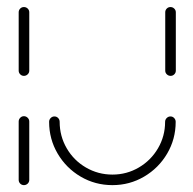

<svg xmlns="http://www.w3.org/2000/svg" viewBox="-20 -539 562 559"><path d="M49.6 0Q43.3 0 38.9 -4.4Q34.4 -8.9 34.4 -15.2V-185.2Q34.4 -191.5 38.9 -196.1Q43.3 -200.7 49.6 -200.7Q55.9 -200.7 60.6 -196.1Q65.2 -191.5 65.2 -185.2V-15.2Q65.2 -8.9 60.6 -4.4Q55.9 0 49.6 0ZM49.6 -318.1Q43.3 -318.1 38.9 -322.6Q34.4 -327 34.4 -333.3V-503.3Q34.4 -509.6 38.9 -514.1Q43.3 -518.5 49.6 -518.5Q55.9 -518.5 60.6 -514.1Q65.2 -509.6 65.2 -503.3V-333.3Q65.2 -327 60.6 -322.6Q55.9 -318.1 49.6 -318.1ZM476.3 -200Q482.6 -200 487 -195.4Q491.5 -190.7 491.5 -184.4Q491.5 -134.1 466.7 -91.9Q441.9 -49.6 399.6 -24.8Q357.4 0 307.4 0Q257 0 214.8 -24.8Q172.6 -49.6 147.8 -91.9Q123 -134.1 123 -184.4Q123 -190.7 127.6 -195.4Q132.2 -200 138.5 -200Q144.8 -200 149.3 -195.4Q153.7 -190.7 153.7 -184.4Q153.7 -142.6 174.3 -107.2Q194.8 -71.9 230.2 -51.3Q265.6 -30.7 307.4 -30.7Q348.9 -30.7 384.1 -51.3Q419.3 -71.9 440 -107.2Q460.7 -142.6 460.7 -184.4Q460.7 -190.7 465.4 -195.4Q470 -200 476.3 -200ZM476.7 -318.1Q470.4 -318.1 465.7 -322.6Q461.1 -327 461.1 -333.3V-503.3Q461.1 -509.6 465.6 -514.1Q470 -518.5 476.3 -518.5Q482.6 -518.5 487.2 -514.1Q491.9 -509.6 491.9 -503.3V-333.3Q491.9 -327 487.4 -322.6Q483 -318.1 476.7 -318.1Z"/></svg>

Font: 26F Galaxy Sans Ultra Light
Style: Regular
Weight: 200
Designer: C₂₉H₂₅N₃O₅
Version: Version 1.100